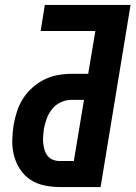

<svg xmlns="http://www.w3.org/2000/svg" viewBox="-20 -755 547 775"><path d="M386 0H222Q190 0 159 -6.5Q128 -13 103 -29.5Q78 -46 61.5 -71Q45 -96 37 -125.5Q29 -155 29.5 -187Q30 -219 35 -251Q40 -278 48.5 -305Q57 -332 73 -357Q89 -382 111.5 -402Q134 -422 160 -434.5Q186 -447 213.5 -452Q241 -457 268 -457H336L365 -630H144L161 -735H507ZM278 -105 319 -352H269Q247 -352 226 -342.5Q205 -333 190.5 -315Q176 -297 168.5 -276Q161 -255 157 -234Q155 -219 154 -204.5Q153 -190 154.5 -176Q156 -162 160 -149Q164 -136 172.5 -125.5Q181 -115 194 -110Q207 -105 221 -105Z"/></svg>

Font: Iosevka Term Curly XBd Obl
Style: Regular
Weight: 800
Italic angle: -9°
Designer: Belleve Invis
Foundry: Belleve Invis
Version: Version 32.3.0